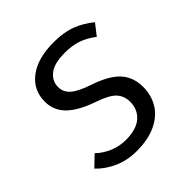

<svg xmlns="http://www.w3.org/2000/svg" viewBox="-161 -694 827 827"><g transform="rotate(-45 252.0 -280.5)"><path d="M474 -508 435 -458Q401 -484 367 -495.5Q333 -507 289 -507Q224 -507 194 -483Q164 -459 164 -423Q164 -391 189 -369.5Q214 -348 274 -328Q354 -301 389 -262Q424 -223 424 -164Q424 -115 400.5 -75Q377 -35 328.5 -11.5Q280 12 209 12Q152 12 105 -9Q58 -30 26 -64L74 -110Q101 -84 136.5 -69.5Q172 -55 210 -55Q274 -55 306.5 -83.5Q339 -112 339 -159Q339 -194 317 -218Q295 -242 233 -263Q153 -291 116 -328.5Q79 -366 79 -419Q79 -489 134 -531Q189 -573 287 -573Q348 -573 391.5 -556.5Q435 -540 474 -508Z"/></g></svg>

Font: FiraGO Book
Style: Italic
Weight: 350
Italic angle: -8°
Designer: bBox Type GmbH
Foundry: bBox Type GmbH
Version: Version 1.001